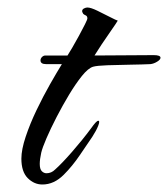

<svg xmlns="http://www.w3.org/2000/svg" viewBox="-20 -478 448 512"><path d="M93 14Q71 14 54 -3Q37 -20 37 -55Q37 -79 48.5 -113.5Q60 -148 77.5 -184.5Q95 -221 113.5 -253.5Q132 -286 145 -307H103Q88 -307 88 -317Q88 -322 92 -326Q96 -330 101 -330H160Q164 -336 172.5 -350.5Q181 -365 190.5 -382.5Q200 -400 206.5 -413Q213 -426 213 -429Q213 -435 208.5 -437Q204 -439 202 -441Q199 -446 199 -448Q199 -453 204 -455.5Q209 -458 213 -458Q222 -458 239.5 -449.5Q257 -441 273.5 -432.5Q290 -424 294 -423Q290 -416 277 -397.5Q264 -379 251 -359.5Q238 -340 232 -330L390 -331Q408 -331 408 -324Q408 -319 399 -313.5Q390 -308 381 -307Q360 -306 327.5 -305.5Q295 -305 266.5 -304Q238 -303 228 -300Q215 -296 198.5 -275.5Q182 -255 164.5 -226Q147 -197 131 -166Q115 -135 104 -109.5Q93 -84 90 -71Q88 -62 87 -54.5Q86 -47 86 -41Q86 -27 91.5 -21.5Q97 -16 104 -16Q117 -16 127 -26Q145 -42 172.5 -73.5Q200 -105 223 -136Q237 -156 242 -156Q247 -156 242 -143Q237 -130 226 -113Q213 -94 193 -64.5Q173 -35 150 -12Q124 14 93 14Z"/></svg>

Font: The Nautigal
Style: Bold
Weight: 700
Designer: Robert E. Leuschke
Foundry: Robert E. Leuschke
Version: Version 1.100; ttfautohint (v1.8.3)